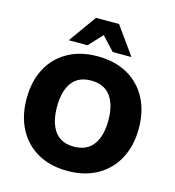

<svg xmlns="http://www.w3.org/2000/svg" viewBox="-134 -1053 1072 1177"><g transform="rotate(15 402.0 -465.0)"><path d="M46 -353Q46 -463 89 -544.5Q132 -626 212 -671Q292 -716 401 -716Q511 -716 591 -671Q671 -626 714.5 -544.5Q758 -463 758 -353Q758 -244 714.5 -162Q671 -80 591 -34.5Q511 11 401 11Q292 11 212 -34.5Q132 -80 89 -162Q46 -244 46 -353ZM239 -353Q239 -254 279 -198.5Q319 -143 401 -143Q483 -143 524 -198.5Q565 -254 565 -353Q565 -452 524 -507Q483 -562 401 -562Q319 -562 279 -507Q239 -452 239 -353ZM203 -765 329 -941H475L601 -765H482L402 -851L322 -765Z"/></g></svg>

Font: Mulish Black
Style: Regular
Weight: 900
Designer: Vernon Adams
Foundry: Vernon Adams
Version: Version 3.603; ttfautohint (v1.8.3)